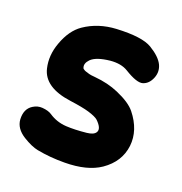

<svg xmlns="http://www.w3.org/2000/svg" viewBox="-105 -612 696 733"><g transform="rotate(20 243.5 -246.0)"><path d="M122.6 -127.9Q108.9 -137.2 84 -139.2Q64 -140.6 46.4 -129.4Q17.1 -111.3 19.5 -68.8Q22 -32.7 61 -8.3Q96.7 13.7 122.6 18.6Q175.8 28.8 234.4 28.3Q326.2 27.8 378.9 -8.3Q439.9 -50.3 447.8 -117.2Q455.1 -182.6 406.2 -243.7Q383.8 -271.5 329.1 -294.9Q286.6 -313.5 231.9 -318.4Q213.9 -319.8 207.5 -321.8Q201.2 -323.7 194.8 -325.7Q188.5 -327.6 186.5 -329.1Q184.6 -330.6 182.4 -331.8Q180.2 -333 179.2 -335.4Q172.4 -352.5 189.9 -370.6Q210 -391.1 266.1 -397Q309.6 -400.9 337.4 -383.8Q389.6 -351.6 412.1 -358.9Q435.5 -366.2 446.8 -394.5Q457.5 -421.4 445.3 -447.3Q432.1 -474.6 390.1 -500Q349.6 -524.4 246.6 -519Q173.8 -515.1 118.7 -477.5Q78.1 -449.7 56.6 -389.6Q37.1 -336.4 48.8 -286.6Q65.4 -215.3 175.8 -200.7Q226.6 -193.8 252.9 -186Q283.2 -176.8 293.5 -167.5Q320.3 -141.6 312 -125Q304.7 -110.4 275.4 -107.4Q227.5 -102.5 192.9 -104.5Q153.8 -106.9 122.6 -127.9Z"/></g></svg>

Font: Comic Relief
Style: Bold
Weight: 700
Designer: Jeff Davis
Foundry: Loudifier
Version: Version 1.200; ttfautohint (v1.8.4.7-5d5b)